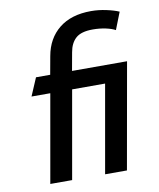

<svg xmlns="http://www.w3.org/2000/svg" viewBox="-83 -801 715 866"><g transform="rotate(-10 274.5 -368.0)"><path d="M428 0H328L399 -403H248L177 0H77L148 -403H62L97 -485H162L177 -568Q191 -647 246.5 -691.5Q302 -736 393 -736Q427 -736 462 -728.5Q497 -721 520 -711L489 -632Q473 -641 445.5 -647Q418 -653 386 -653Q333 -653 308.5 -631Q284 -609 277 -568L262 -485H514Z"/></g></svg>

Font: Niramit Medium
Style: Italic
Weight: 500
Italic angle: -10°
Designer: Katatrad Aksorn Co.,Ltd.
Foundry: Cadson Demak Co.,Ltd.
Version: Version 1.000; ttfautohint (v1.6)